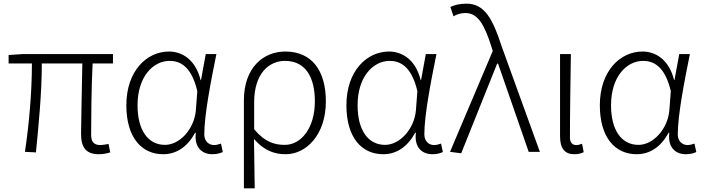

<svg xmlns="http://www.w3.org/2000/svg" viewBox="-20 -828 3837 1047"><path d="M519 13C545 13 564 8 581 3L572 -43C550 -39 537 -37 528 -37C493 -37 477 -54 477 -92C477 -155 478 -348 485 -482H596V-533H102L27 -528V-482H154C154 -326 139 -154 116 0L176 3C191 -150 208 -322 208 -482H429C427 -352 422 -164 422 -98C422 -22 451 13 519 13Z M870 13C942 13 1002 -27 1044 -104H1048C1038 -26 1080 13 1138 13C1164 13 1182 7 1195 1L1185 -45C1174 -41 1160 -37 1147 -37C1118 -37 1094 -59 1094 -95C1094 -201 1130 -385 1160 -533H1102L1076 -391H1074C1046 -505 971 -547 902 -547C779 -547 669 -440 669 -254C669 -78 752 13 870 13ZM880 -38C785 -38 730 -121 730 -254C730 -410 815 -496 905 -496C957 -496 1023 -472 1056 -331L1048 -226C1039 -124 960 -38 880 -38Z M1310 199H1369C1368 97 1367 32 1365 -70C1419 -8 1475 13 1538 13C1650 13 1757 -93 1757 -275C1757 -441 1682 -547 1536 -547C1414 -547 1310 -457 1310 -281ZM1533 -38C1479 -38 1425 -52 1366 -123V-271C1366 -426 1446 -496 1534 -496C1649 -496 1697 -403 1697 -275C1697 -132 1624 -38 1533 -38Z M2070 13C2142 13 2202 -27 2244 -104H2248C2238 -26 2280 13 2338 13C2364 13 2382 7 2395 1L2385 -45C2374 -41 2360 -37 2347 -37C2318 -37 2294 -59 2294 -95C2294 -201 2330 -385 2360 -533H2302L2276 -391H2274C2246 -505 2171 -547 2102 -547C1979 -547 1869 -440 1869 -254C1869 -78 1952 13 2070 13ZM2080 -38C1985 -38 1930 -121 1930 -254C1930 -410 2015 -496 2105 -496C2157 -496 2223 -472 2256 -331L2248 -226C2239 -124 2160 -38 2080 -38Z M2495 8 2691 -481H2696L2863 0H2924L2716 -574C2667 -726 2622 -808 2524 -808C2485 -808 2457 -800 2436 -790L2453 -739C2470 -749 2491 -757 2518 -757C2586 -757 2621 -694 2659 -576L2667 -550L2434 0Z M3112 13C3135 13 3151 8 3163 2L3154 -44C3141 -39 3132 -37 3122 -37C3102 -37 3088 -50 3088 -78C3088 -225 3091 -379 3093 -533H3034V-85C3034 -19 3059 13 3112 13Z M3452 13C3524 13 3584 -27 3626 -104H3630C3620 -26 3662 13 3720 13C3746 13 3764 7 3777 1L3767 -45C3756 -41 3742 -37 3729 -37C3700 -37 3676 -59 3676 -95C3676 -201 3712 -385 3742 -533H3684L3658 -391H3656C3628 -505 3553 -547 3484 -547C3361 -547 3251 -440 3251 -254C3251 -78 3334 13 3452 13ZM3462 -38C3367 -38 3312 -121 3312 -254C3312 -410 3397 -496 3487 -496C3539 -496 3605 -472 3638 -331L3630 -226C3621 -124 3542 -38 3462 -38Z"/></svg>

Font: Noto Sans Japanese Light
Style: Regular
Weight: 300
Designer: Ryoko NISHIZUKA (kana & ideographs); Paul D. Hunt (Latin, Greek & Cyrillic); Wenlong ZHANG (bopomofo); Sandoll Communica
Foundry: Adobe Systems Incorporated
Version: Version 1.000;PS 1;hotconv 1.0.78;makeotf.lib2.5.61930